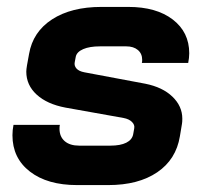

<svg xmlns="http://www.w3.org/2000/svg" viewBox="-20 -527 589 555"><path d="M16 -136Q16 -151 19 -166H153Q152 -162 152 -155Q152 -132 167 -119Q182 -106 209 -106H299Q328 -106 345 -114.5Q362 -123 365 -139L368 -156Q370 -166 361.5 -174.5Q353 -183 337 -186L169 -216Q116 -226 86 -253.5Q56 -281 56 -320Q56 -326 58 -338L64 -371Q75 -435 130.5 -471Q186 -507 273 -507H351Q432 -507 479.5 -470.5Q527 -434 527 -373Q527 -360 524 -345H390Q391 -348 391 -354Q391 -372 378.5 -382.5Q366 -393 345 -393H269Q239 -393 220.5 -385Q202 -377 199 -363L196 -347Q194 -337 201 -329Q208 -321 224 -318L400 -285Q450 -275 478.5 -247.5Q507 -220 507 -184Q507 -174 506 -169L500 -133Q489 -66 434.5 -29Q380 8 293 8H203Q117 8 66.5 -31Q16 -70 16 -136Z"/></svg>

Font: Bai Jamjuree
Style: Bold Italic
Weight: 700
Italic angle: -10°
Designer: Katatrad Aksorn Co.,Ltd.
Foundry: Cadson Demak Co.,Ltd.
Version: Version 1.000; ttfautohint (v1.6)